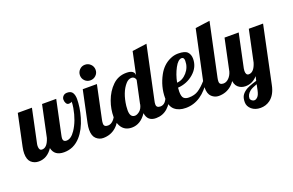

<svg xmlns="http://www.w3.org/2000/svg" viewBox="-121 -1149 2798 1836"><g transform="rotate(-20 1278.0 -231.5)"><path d="M137.2 -134.8Q137.2 -90.8 167 -90.8Q219.7 -90.8 247.1 -179.2L314.9 -500H459L387.2 -160.2Q381.8 -136.2 381.8 -124Q381.8 -90.8 416 -90.8Q462.4 -90.8 504.4 -153.3Q561 -236.8 583 -362.3Q588.9 -397.5 588.9 -424.8Q586.4 -419.4 574.7 -417.5L564.5 -415.5Q560.1 -415 557.1 -415Q539.6 -415 530.3 -431.9Q521 -448.7 521 -469Q521 -489.3 535.9 -504.6Q550.8 -520 576.2 -520Q615.7 -520 630.9 -494.9Q646 -469.7 646 -431.4Q646 -393.1 639.2 -345Q632.3 -296.9 617.7 -248Q585 -138.2 525.9 -72.3Q455.6 5.9 357.2 5.9Q258.8 5.9 241.2 -78.1Q185.5 5.9 99.1 5.9Q54.2 5.9 22.9 -22.5Q-7.8 -50.8 -7.8 -113.8Q-7.8 -142.1 0 -179.2L67.9 -500H211.9L140.1 -160.2Q137.2 -147.5 137.2 -134.8Z M908.2 -632.8Q908.2 -599.6 884.5 -576.9Q860.8 -554.2 827.9 -554.2Q794.9 -554.2 772 -577.1Q749 -600.1 749 -632.8Q749 -665.5 771.7 -689.2Q794.4 -712.9 827.9 -712.9Q861.3 -712.9 884.8 -689.5Q908.2 -666 908.2 -632.8ZM970.2 -179.2Q905.8 5.9 754.9 5.9Q715.3 5.9 684.1 -22.5Q653.3 -50.8 653.3 -113.8Q653.3 -142.1 661.1 -179.2L729 -500H873L801.3 -160.2Q797.4 -142.1 797.4 -124.5Q797.4 -90.8 837.9 -90.8Q867.2 -90.8 892.3 -116.2Q917.5 -141.6 928.2 -179.2Z M1196.3 -85.9Q1135.7 5.9 1046.6 5.9Q957.5 5.9 926.3 -79.6Q915 -110.4 915 -149.7Q915 -189 921.9 -228.3Q928.7 -267.6 942.9 -306.6Q974.1 -392.6 1032.2 -448.7Q1090.3 -504.9 1172.4 -504.9Q1215.3 -504.9 1234.4 -490.5Q1253.4 -476.1 1253.4 -454.1V-450.2L1302.2 -680.2L1450.2 -700.2L1335.4 -160.2Q1331.1 -143.1 1331.1 -125Q1331.1 -90.8 1372.1 -90.8Q1428.2 -90.8 1453.1 -179.2H1495.1Q1432.6 0 1294.4 0Q1208 0 1196.3 -85.9ZM1063 -163.6Q1063 -90.8 1112.8 -90.8Q1133.8 -90.8 1159.4 -111.1Q1185.1 -131.3 1195.3 -173.8V-179.2L1244.1 -408.2Q1234.9 -442.9 1203.1 -442.9Q1171.4 -442.9 1145 -413.1Q1081.5 -341.3 1065.4 -207Q1063 -186.5 1063 -163.6Z M1871.1 -179.2Q1758.8 5.9 1596.2 5.9Q1524.9 5.9 1482.4 -31Q1439.9 -67.9 1439.9 -152.8Q1439.9 -267.1 1498 -374Q1542.5 -455.6 1619.1 -490.2Q1658.7 -508.8 1701.2 -508.8Q1770.5 -508.8 1795.4 -482.7Q1820.3 -456.5 1820.3 -413.1Q1820.3 -327.6 1751.5 -267.8Q1682.6 -208 1590.3 -202.1Q1587.9 -173.8 1587.9 -162.1Q1587.9 -110.8 1606 -94.5Q1624 -78.1 1656.7 -78.1Q1714.4 -78.1 1753.7 -103.8Q1793 -129.4 1836.9 -179.2ZM1743.2 -419.9Q1743.2 -456.1 1718.3 -456.1Q1681.6 -455.1 1647.5 -391.4Q1613.3 -327.6 1598.1 -250Q1655.8 -253.9 1699.5 -303.7Q1743.2 -353.5 1743.2 -419.9Z M2146 -179.2Q2081.5 5.9 1930.7 5.9Q1891.1 5.9 1859.9 -22.5Q1829.1 -50.8 1829.1 -113.8Q1829.1 -142.1 1836.9 -179.2L1943.8 -680.2L2091.8 -700.2L1977.1 -160.2Q1973.1 -142.1 1973.1 -124.5Q1973.1 -90.8 2013.7 -90.8Q2043 -90.8 2068.1 -116.2Q2093.3 -141.6 2104 -179.2Z M2241.2 -134.8Q2241.2 -90.8 2271 -90.8Q2323.7 -90.8 2351.1 -179.2L2418.9 -500H2564L2441.9 80.1Q2422.9 175.8 2364.7 218.8Q2322.3 250 2267.6 250Q2212.9 250 2177.2 219.7Q2142.1 189 2142.1 147.9Q2142.1 106.9 2155.5 83Q2168.9 59.1 2197.8 39.1Q2226.1 18.6 2314.9 -7.8L2325.2 -51.8Q2274.4 5.9 2203.1 5.9Q2158.2 5.9 2127 -22.5Q2096.2 -50.8 2096.2 -113.8Q2096.2 -142.1 2104 -179.2L2171.9 -500H2315.9L2244.1 -160.2Q2241.2 -147.5 2241.2 -134.8ZM2308.1 23.9Q2254.4 43 2233.9 59.6Q2196.8 90.3 2196.8 127.9Q2196.8 139.2 2208.7 150.1Q2220.7 161.1 2236.6 161.1Q2252.4 161.1 2269.5 144Q2286.6 127 2295.9 83Z"/></g></svg>

Font: UVF Lobster12
Style: Regular
Weight: 400
Designer: Pablo Impallari
Foundry: Pablo Impallari. www.impallari.com
Version: Version 1.004